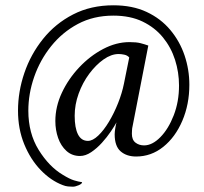

<svg xmlns="http://www.w3.org/2000/svg" viewBox="-20 -584 770 725"><path d="M408 -564Q480 -564 533.5 -539Q587 -514 623 -471Q659 -428 677 -374.5Q695 -321 695 -264Q695 -190 668.5 -128Q642 -66 596.5 -29.5Q551 7 494 7Q458 7 435.5 -12.5Q413 -32 413 -77Q413 -86 415.5 -101Q418 -116 420 -122Q413 -109 398.5 -87.5Q384 -66 365 -45Q346 -24 324.5 -9.5Q303 5 282 5Q252 5 231 -14Q210 -33 199.5 -63Q189 -93 189 -127Q189 -181 213.5 -233.5Q238 -286 279 -329.5Q320 -373 369.5 -399Q419 -425 469 -425Q495 -425 510.5 -421Q526 -417 540 -412L480 -104Q479 -101 478.5 -92Q478 -83 478 -79Q478 -56 491.5 -45.5Q505 -35 524 -35Q555 -35 585.5 -66Q616 -97 636 -148.5Q656 -200 656 -261Q656 -311 641 -358Q626 -405 595.5 -442.5Q565 -480 518.5 -502.5Q472 -525 408 -525Q333 -525 274 -493.5Q215 -462 173 -409.5Q131 -357 109 -293.5Q87 -230 87 -166Q87 -81 126 -18Q165 45 217 76Q243 92 259.5 97Q276 102 290 104Q290 110 277 115.5Q264 121 255 121Q246 121 236.5 120Q227 119 217 115Q172 98 133.5 58Q95 18 71.5 -39.5Q48 -97 48 -166Q48 -238 72 -308.5Q96 -379 142.5 -437Q189 -495 256 -529.5Q323 -564 408 -564ZM428 -380Q400 -380 371 -359.5Q342 -339 317 -305.5Q292 -272 277 -230.5Q262 -189 262 -147Q262 -101 274.5 -76.5Q287 -52 312 -52Q330 -52 351 -72Q372 -92 391.5 -124.5Q411 -157 426 -195Q441 -233 448 -268L468 -367Q461 -375 449.5 -377.5Q438 -380 428 -380Z"/></svg>

Font: Amiri
Style: Italic
Weight: 400
Italic angle: 10°
Designer: Khaled Hosny
Version: Version 0.113